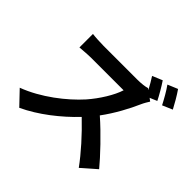

<svg xmlns="http://www.w3.org/2000/svg" viewBox="-213 -1112 1426 1426"><g transform="rotate(45 500.0 -399.0)"><path d="M894 -867 815 -834C842 -797 875 -738 896 -697L975 -731C957 -766 921 -829 894 -867ZM814 -654 791 -671 848 -695C831 -730 794 -794 768 -832L689 -799C707 -772 727 -737 744 -705L732 -714C712 -707 672 -702 629 -702C584 -702 328 -702 276 -702C246 -702 185 -705 158 -709V-567C179 -568 234 -574 276 -574C319 -574 574 -574 615 -574C593 -503 532 -404 466 -329C372 -224 217 -102 56 -42L159 66C296 2 429 -103 535 -214C629 -124 722 -21 787 69L901 -31C842 -103 721 -231 622 -317C689 -407 745 -513 779 -591C788 -612 806 -642 814 -654Z"/></g></svg>

Font: Noto Sans TC
Style: Bold
Weight: 700
Designer: Ryoko NISHIZUKA 西塚涼子 (kana, bopomofo & ideographs); Paul D. Hunt (Latin, Greek & Cyrillic); Sandoll Communications 산돌커뮤니
Foundry: Adobe
Version: Version 2.004;hotconv 1.0.118;makeotfexe 2.5.65603